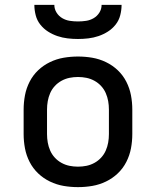

<svg xmlns="http://www.w3.org/2000/svg" viewBox="-20 -760 640 788"><path d="M300 8Q270 8 241 3Q212 -2 185 -15Q158 -28 136.5 -48.5Q115 -69 101.5 -95.5Q88 -122 82.5 -151Q77 -180 77 -210V-310Q77 -340 82.5 -369Q88 -398 101.5 -424.5Q115 -451 136.5 -471.5Q158 -492 185 -505Q212 -518 241 -523Q270 -528 300 -528Q330 -528 359 -523Q388 -518 415 -505Q442 -492 463.5 -471.5Q485 -451 498.5 -424.5Q512 -398 517.5 -369Q523 -340 523 -310V-210Q523 -180 517.5 -151Q512 -122 498.5 -95.5Q485 -69 463.5 -48.5Q442 -28 415 -15Q388 -2 359 3Q330 8 300 8ZM300 -76Q318 -76 335 -79.5Q352 -83 367.5 -91.5Q383 -100 395 -113Q407 -126 414 -142Q421 -158 424 -175Q427 -192 427 -210V-310Q427 -328 424 -345Q421 -362 414 -378Q407 -394 395 -407Q383 -420 367.5 -428.5Q352 -437 335 -440.5Q318 -444 300 -444Q282 -444 265 -440.5Q248 -437 232.5 -428.5Q217 -420 205 -407Q193 -394 186 -378Q179 -362 176 -345Q173 -328 173 -310V-210Q173 -192 176 -175Q179 -158 186 -142Q193 -126 205 -113Q217 -100 232.5 -91.5Q248 -83 265 -79.5Q282 -76 300 -76ZM300 -600Q279 -600 257.5 -602.5Q236 -605 215.5 -612Q195 -619 177 -630.5Q159 -642 145.5 -659Q132 -676 126.5 -697.5Q121 -719 121 -740H203Q203 -723 212 -708.5Q221 -694 235.5 -685.5Q250 -677 266.5 -674.5Q283 -672 300 -672Q317 -672 333.5 -674.5Q350 -677 364.5 -685.5Q379 -694 388 -708.5Q397 -723 397 -740H479Q479 -719 473.5 -697.5Q468 -676 454.5 -659Q441 -642 423 -630.5Q405 -619 384.5 -612Q364 -605 342.5 -602.5Q321 -600 300 -600Z"/></svg>

Font: Iosevka SS04 Medium Extended
Style: Regular
Weight: 500
Width: 7
Monospace: yes
Designer: Belleve Invis
Foundry: Belleve Invis
Version: Version 19.0.0; ttfautohint (v1.8.4)